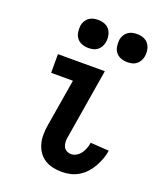

<svg xmlns="http://www.w3.org/2000/svg" viewBox="-139 -831 778 927"><g transform="rotate(20 250.0 -367.0)"><path d="M289 8Q265 8 242.5 3Q220 -2 201 -14Q182 -26 169.5 -44.5Q157 -63 151 -84.5Q145 -106 145 -130Q145 -154 149 -178L190 -424H78V-520H319L260 -162Q257 -149 257.5 -136Q258 -123 263 -111.5Q268 -100 279 -94Q290 -88 303 -88Q317 -88 330.5 -96.5Q344 -105 352.5 -117.5Q361 -130 366 -144Q371 -158 373 -172L468 -166Q465 -144 457 -122.5Q449 -101 438 -81Q427 -61 411 -43.5Q395 -26 375 -14Q355 -2 333 3Q311 8 289 8ZM405 -598Q388 -598 372 -604Q356 -610 346 -623Q336 -636 333.5 -653Q331 -670 333 -687Q335 -699 341.5 -710.5Q348 -722 358.5 -729.5Q369 -737 381 -739.5Q393 -742 405 -742Q422 -742 438 -736Q454 -730 463.5 -717Q473 -704 476 -687Q479 -670 476 -653Q474 -641 467.5 -629.5Q461 -618 451 -610.5Q441 -603 429 -600.5Q417 -598 405 -598ZM205 -598Q188 -598 172 -604Q156 -610 146 -623Q136 -636 133.5 -653Q131 -670 133 -687Q135 -699 141.5 -710.5Q148 -722 158.5 -729.5Q169 -737 181 -739.5Q193 -742 205 -742Q222 -742 238 -736Q254 -730 263.5 -717Q273 -704 276 -687Q279 -670 276 -653Q274 -641 267.5 -629.5Q261 -618 251 -610.5Q241 -603 229 -600.5Q217 -598 205 -598Z"/></g></svg>

Font: Iosevka
Style: Bold Italic
Weight: 700
Italic angle: -9°
Monospace: yes
Designer: Belleve Invis
Foundry: Belleve Invis
Version: Version 32.5.0; ttfautohint (v1.8.4)